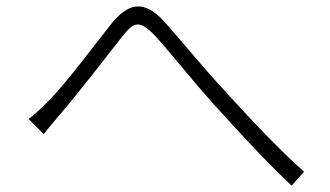

<svg xmlns="http://www.w3.org/2000/svg" viewBox="-20 -639 1040 605"><path d="M70 -264 118 -216C131 -234 153 -260 173 -283C227 -346 316 -461 366 -525C402 -570 419 -577 467 -528C513 -478 589 -382 655 -309C726 -230 821 -127 899 -54L938 -98C852 -174 747 -288 689 -352C623 -422 545 -519 493 -576C431 -640 385 -628 334 -568C279 -499 191 -380 135 -323C110 -298 92 -280 70 -264Z"/></svg>

Font: Source Han Sans SC Light
Style: Regular
Weight: 300
Designer: Ryoko NISHIZUKA (kana & ideographs); Paul D. Hunt (Latin, Greek & Cyrillic); Wenlong ZHANG (bopomofo); Sandoll Communica
Foundry: Adobe Systems Incorporated
Version: Version 1.004;PS 1.004;hotconv 1.0.82;makeotf.lib2.5.63406